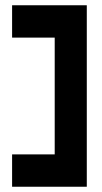

<svg xmlns="http://www.w3.org/2000/svg" viewBox="-20 -640 386 730"><path d="M310 70V-620H26V-497H188V-53H26V70Z"/></svg>

Font: Charger
Style: Hemi
Weight: 900
Designer: Jasper
Foundry: Cannot Into Space Fonts
Version: Version 0.99